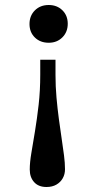

<svg xmlns="http://www.w3.org/2000/svg" viewBox="-20 -553 389 768"><path d="M202 -314V-254Q202 -207 206 -162.5Q210 -118 215.5 -77Q221 -36 226.5 0.5Q232 37 236 68Q240 99 240 124Q240 144 231 160Q222 176 205.5 185.5Q189 195 166 195Q134 195 116.5 175.5Q99 156 99 125Q99 97 105.5 58.5Q112 20 120 -28.5Q128 -77 134.5 -133.5Q141 -190 141 -255V-314ZM175 -533Q208 -533 229.5 -512Q251 -491 251 -458Q251 -425 229.5 -403.5Q208 -382 175 -382Q141 -382 119.5 -403Q98 -424 98 -457Q98 -490 119.5 -511.5Q141 -533 175 -533Z"/></svg>

Font: Literata Variable Black
Style: Regular
Weight: 900
Designer: Latin by Veronika Burian and Jose Scaglione. Greek by Irene Vlachou. Cyrillic by Vera Evstafieva.
Foundry: TypeTogether
Version: Version 3.021